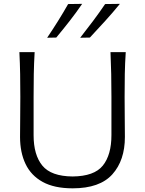

<svg xmlns="http://www.w3.org/2000/svg" viewBox="-20 -990 771 1020"><path d="M366 10.5Q268.5 10.5 206.8 -23.5Q145 -57.5 115.8 -118.8Q86.5 -180 86.5 -262.5Q86.5 -294.5 87.2 -353Q88 -411.5 88 -475Q88 -541 87 -597Q86 -653 83 -713H164Q160.5 -653 159.5 -597Q158.5 -541 158.5 -475V-271.5Q158.5 -167 205 -110.2Q251.5 -53.5 365.5 -52.5Q480.5 -53.5 526.2 -110.2Q572 -167 572 -272.5V-475Q572 -541 570.8 -597Q569.5 -653 567 -713H648Q644 -653 643 -597Q642 -541 642 -475Q642 -411.5 642.8 -352.8Q643.5 -294 643.5 -262.5Q643.5 -138 576.8 -63.8Q510 10.5 366 10.5ZM406 -789.5Q441 -834 474.5 -878.8Q508 -923.5 538.5 -968.5L617 -969.5Q579.5 -923.5 539.2 -879.2Q499 -835 457.5 -790.5ZM230.5 -789.5Q260.5 -834 288.5 -878.8Q316.5 -923.5 342 -968.5L416.5 -969.5Q385 -923.5 350.5 -879.2Q316 -835 279 -790.5Z"/></svg>

Font: Commissioner Flair Light
Style: Regular
Weight: 300
Designer: Kostas Bartsokas
Foundry: Kostas Bartsokas
Version: Version 1.000; ttfautohint (v1.8.3)